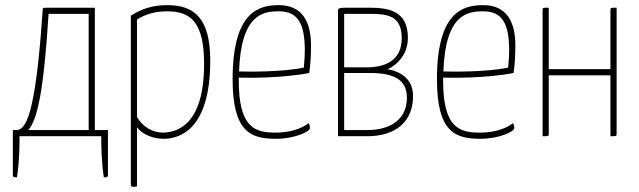

<svg xmlns="http://www.w3.org/2000/svg" viewBox="-20 -530 2487 747"><path d="M400 -24H349V-500H170C148 -500 146 -500 146 -492C118 -68 78 -24 43 -24H30V154C30 160 41 160 46 160C56 96 56 29 56 0H374C374 29 374 96 384 160C389 160 400 160 400 154ZM325 -476V-24H90C125 -63 150 -173 169 -476Z M489 188C489 194 493 197 500 197C504 197 508 196 513 195V-35C526 -15 566 10 616 10C676 10 798 -22 798 -294C798 -458 737 -510 631 -510C576 -510 533 -497 489 -469ZM513 -454C546 -475 584 -486 630 -486C723 -486 774 -443 774 -281C774 -39 665 -15 614 -14C577 -14 536 -34 513 -75Z M1053 -14C973 -14 909 -31 909 -217V-228C937 -227 1075 -225 1183 -246C1188 -276 1190 -315 1190 -354C1190 -445 1156 -510 1065 -510C988 -510 885 -486 885 -221C885 -15 957 10 1054 10C1124 10 1186 -17 1186 -32C1186 -36 1185 -43 1181 -51C1151 -27 1102 -14 1053 -14ZM1066 -486C1144 -486 1164 -430 1166 -342C1166 -318 1165 -297 1162 -267C1077 -249 939 -251 910 -252C918 -477 1005 -486 1066 -486Z M1319 -500C1299 -500 1295 -495 1295 -490V0H1409C1521 0 1587 -58 1587 -156C1587 -216 1548 -240 1527 -249C1512 -256 1498 -259 1487 -261C1496 -262 1567 -298 1567 -383C1567 -490 1488 -500 1417 -500ZM1319 -268V-476H1387H1419C1486 -476 1543 -470 1543 -382C1543 -294 1479 -268 1406 -268ZM1319 -24V-246H1421C1534 -246 1563 -205 1563 -149C1563 -70 1505 -24 1408 -24Z M1848 -14C1768 -14 1704 -31 1704 -217V-228C1732 -227 1870 -225 1978 -246C1983 -276 1985 -315 1985 -354C1985 -445 1951 -510 1860 -510C1783 -510 1680 -486 1680 -221C1680 -15 1752 10 1849 10C1919 10 1981 -17 1981 -32C1981 -36 1980 -43 1976 -51C1946 -27 1897 -14 1848 -14ZM1861 -486C1939 -486 1959 -430 1961 -342C1961 -318 1960 -297 1957 -267C1872 -249 1734 -251 1705 -252C1713 -477 1800 -486 1861 -486Z M2379 -500C2355 -500 2355 -500 2355 -490V-261H2115V-500C2091 -500 2091 -500 2091 -490V0C2115 0 2115 0 2115 -10V-237H2355V0C2379 0 2379 0 2379 -10Z"/></svg>

Font: Yanone Kaffeesatz Extra Light
Style: Regular
Weight: 200
Designer: Yanone (Cyrillic: Daniel Pouzeot & Huerta Tipografica)
Foundry: Yanone
Version: Version 1.100;PS 001.100;hotconv 1.0.70;makeotf.lib2.5.58329